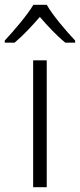

<svg xmlns="http://www.w3.org/2000/svg" viewBox="-51 -785 335 805"><path d="M145 -765H89C64 -722 6 -655 -31 -615V-606H10C46 -636 84 -677 116 -714C148 -677 187 -635 223 -606H264V-615C227 -654 169 -722 145 -765ZM145 0V-532H88V0Z"/></svg>

Font: Noto Sans Bengali Light
Style: Regular
Weight: 300
Designer: Jelle Bosma - Monotype Design Team
Foundry: Monotype Imaging Inc.
Version: Version 2.003